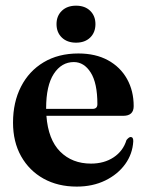

<svg xmlns="http://www.w3.org/2000/svg" viewBox="-20 -662 530 693"><path d="M462.5 -279Q462.5 -244 425 -244H147.5Q154 -158 197.2 -114.8Q240.5 -71.5 308.5 -71.5Q356 -71.5 390.2 -94.2Q424.5 -117 436.5 -156.5Q445.5 -167.5 451.5 -167.5Q461.5 -167.5 461 -152Q458.5 -106.5 431.8 -69.5Q405 -32.5 359.8 -10.5Q314.5 11.5 257 11.5Q189 11.5 137.2 -17.2Q85.5 -46 56.2 -98Q27 -150 27 -219.5Q27 -293 55.8 -349.2Q84.5 -405.5 137.5 -437.2Q190.5 -469 263 -469Q325 -469 369.8 -444.5Q414.5 -420 438.5 -377Q462.5 -334 462.5 -279ZM246.5 -438Q202 -438 174.2 -395.5Q146.5 -353 146.5 -271V-269H314Q331.5 -269 331.5 -286Q331.5 -362 307.5 -400Q283.5 -438 246.5 -438ZM254.5 -508Q222.5 -508 203.2 -526.5Q184 -545 184 -575Q184 -604.5 203.2 -623Q222.5 -641.5 254.5 -641.5Q286.5 -641.5 305.5 -623Q324.5 -604.5 324.5 -575Q324.5 -545 305.5 -526.5Q286.5 -508 254.5 -508Z"/></svg>

Font: Fraunces 72pt S000 SemiBold
Style: Regular
Weight: 600
Version: Version 1.000; ttfautohint (v1.8.3)